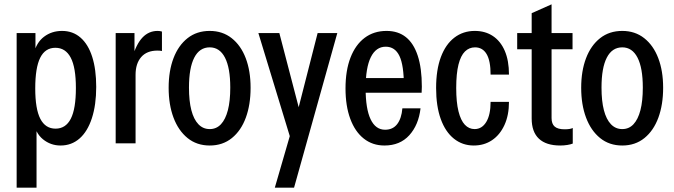

<svg xmlns="http://www.w3.org/2000/svg" viewBox="-20 -663 3118 888"><path d="M260 10Q214 10 178.5 -19Q143 -48 135 -103L149 -108V205H57V-510H144V-408L136 -414Q148 -466 183.5 -493Q219 -520 267 -520Q317 -520 352.5 -489Q388 -458 406.5 -400Q425 -342 425 -261Q425 -178 405 -116.5Q385 -55 348 -22.5Q311 10 260 10ZM237 -68Q284 -68 307.5 -114Q331 -160 331 -256Q331 -351 307 -396.5Q283 -442 236 -442Q189 -442 166 -396Q143 -350 143 -254Q143 -159 166.5 -113.5Q190 -68 237 -68Z M515 0V-510H602V-397H607V0ZM607 -317 591 -394Q610 -459 639 -489.5Q668 -520 709 -520Q720 -520 729 -517V-427Q726 -428 720.5 -428.5Q715 -429 708 -429Q659 -429 633 -399Q607 -369 607 -317Z M950 10Q890 10 847.5 -24.5Q805 -59 782.5 -119Q760 -179 760 -257Q760 -335 782.5 -394Q805 -453 847.5 -486.5Q890 -520 950 -520Q1009 -520 1051.5 -486.5Q1094 -453 1116.5 -394Q1139 -335 1139 -257Q1139 -179 1117 -119Q1095 -59 1052.5 -24.5Q1010 10 950 10ZM950 -66Q981 -66 1002 -88.5Q1023 -111 1034 -153.5Q1045 -196 1045 -258Q1045 -349 1020.5 -396.5Q996 -444 950 -444Q903 -444 878.5 -396.5Q854 -349 854 -258Q854 -196 865 -153.5Q876 -111 897.5 -88.5Q919 -66 950 -66Z M1251 205 1332 -74 1344 -99 1449 -510H1540L1340 205ZM1331 2 1175 -510H1272L1386 -73Z M1758 10Q1703 10 1662.5 -22Q1622 -54 1600 -113.5Q1578 -173 1578 -254Q1578 -337 1601 -396.5Q1624 -456 1666.5 -488Q1709 -520 1768 -520Q1821 -520 1857 -491.5Q1893 -463 1912 -405.5Q1931 -348 1931 -262Q1931 -255 1930.5 -247.5Q1930 -240 1930 -234H1636V-302H1876L1848 -265Q1848 -361 1827.5 -404Q1807 -447 1764 -447Q1719 -447 1695 -398.5Q1671 -350 1671 -254Q1671 -160 1694 -111.5Q1717 -63 1761 -63Q1797 -63 1817 -89Q1837 -115 1841 -162H1925Q1916 -85 1873 -37.5Q1830 10 1758 10Z M2171 10Q2119 10 2079.5 -21.5Q2040 -53 2018.5 -112.5Q1997 -172 1997 -256Q1997 -340 2019 -399Q2041 -458 2081.5 -489Q2122 -520 2176 -520Q2224 -520 2259.5 -496.5Q2295 -473 2314.5 -428Q2334 -383 2334 -318H2249Q2249 -382 2230.5 -413Q2212 -444 2177 -444Q2150 -444 2130.5 -425Q2111 -406 2100.5 -364.5Q2090 -323 2090 -256Q2090 -190 2100.5 -148Q2111 -106 2130 -86Q2149 -66 2175 -66Q2209 -66 2229 -99Q2249 -132 2249 -192H2334Q2334 -130 2313 -84.5Q2292 -39 2255.5 -14.5Q2219 10 2171 10Z M2571 10Q2506 10 2472.5 -21.5Q2439 -53 2439 -115V-602L2531 -643V-117Q2531 -90 2545.5 -77.5Q2560 -65 2591 -65Q2604 -65 2613.5 -66.5Q2623 -68 2629 -71V1Q2619 5 2603.5 7.5Q2588 10 2571 10ZM2372 -435V-510H2628V-435Z M2858 10Q2798 10 2755.5 -24.5Q2713 -59 2690.5 -119Q2668 -179 2668 -257Q2668 -335 2690.5 -394Q2713 -453 2755.5 -486.5Q2798 -520 2858 -520Q2917 -520 2959.5 -486.5Q3002 -453 3024.5 -394Q3047 -335 3047 -257Q3047 -179 3025 -119Q3003 -59 2960.5 -24.5Q2918 10 2858 10ZM2858 -66Q2889 -66 2910 -88.5Q2931 -111 2942 -153.5Q2953 -196 2953 -258Q2953 -349 2928.5 -396.5Q2904 -444 2858 -444Q2811 -444 2786.5 -396.5Q2762 -349 2762 -258Q2762 -196 2773 -153.5Q2784 -111 2805.5 -88.5Q2827 -66 2858 -66Z"/></svg>

Font: Instrument Sans Condensed Medium
Style: Regular
Weight: 500
Width: 3
Designer: Rodrigo Fuenzalida
Foundry: fragTYPE
Version: Version 1.000;gftools[0.9.28]